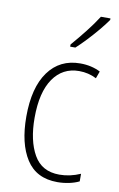

<svg xmlns="http://www.w3.org/2000/svg" viewBox="-88 -813 541 872"><g transform="rotate(10 183.0 -377.0)"><path d="M240 10Q143 10 96.5 -62.5Q50 -135 50 -259Q50 -393 103 -466Q156 -539 250 -539Q302 -539 343 -518L331 -485Q294 -504 251 -504Q175 -504 131.5 -441Q88 -378 88 -260Q88 -155 125 -90Q162 -25 243 -25Q292 -25 340 -46V-11Q320 -1 293.5 4.5Q267 10 240 10ZM349 -757Q333 -734 309.5 -706Q286 -678 261 -651.5Q236 -625 215 -606H191V-616Q223 -653 252.5 -690.5Q282 -728 305 -764H349Z"/></g></svg>

Font: Noto Sans Thai Cond ExtLt
Style: Regular
Weight: 200
Width: 3
Designer: Monotype Design Team
Foundry: Monotype Imaging Inc.
Version: Version 2.002; ttfautohint (v1.8.4.7-5d5b)